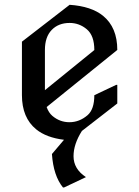

<svg xmlns="http://www.w3.org/2000/svg" viewBox="-20 -577 592 816"><path d="M170.9 -193.8 380.9 -364.3Q380.9 -425.8 348.9 -452.6Q316.9 -479.5 275.9 -479.5Q228.5 -479.5 199.7 -449.7Q170.9 -419.9 170.9 -364.7ZM478.5 -216.3V-137.2L328.1 -20.5Q292.5 35.6 292.5 86.9Q292.5 141.1 345.2 175.8L252.4 219.7H247.6Q207 169.9 200.7 77.6L252 17.1Q176.8 7.8 133.8 -27.3Q73.2 -76.7 73.2 -172.4V-399.9L275.9 -556.6Q368.2 -550.3 418 -509.8Q478.5 -460.4 478.5 -364.7L178.2 -122.1Q187 -97.7 202.6 -84.5Q234.4 -57.6 274.9 -57.6Q317.4 -57.6 352.1 -87.4Q380.9 -112.3 380.9 -172.4L473.6 -216.3Z"/></svg>

Font: Nova Cut
Style: Book
Weight: 400
Version: Version 2.000